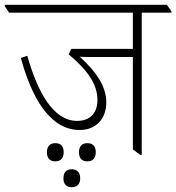

<svg xmlns="http://www.w3.org/2000/svg" viewBox="-47 -642 736 802"><path d="M286 -99C353 -99 397 -145 397 -214C397 -281 355 -343 286 -405C294 -405 305 -404 315 -404H508V-18L539 5H545V-589H669V-595L650 -622H-27V-616L-9 -589H508V-438H251L240 -415C319 -348 360 -291 360 -224C360 -170 329 -137 275 -137C175 -137 110 -258 67 -409L40 -400C84 -239 159 -99 286 -99ZM184 32C207 32 219 18 219 -6C219 -31 207 -44 184 -44C162 -44 149 -31 149 -6C149 19 162 32 184 32ZM318 32C341 32 353 18 353 -6C353 -31 341 -44 318 -44C295 -44 283 -31 283 -6C283 19 295 32 318 32ZM253 140C275 140 288 127 288 103C288 78 275 65 253 65C230 65 218 78 218 103C218 127 230 140 253 140Z"/></svg>

Font: Noto Serif Devanagari ExtraLight
Style: Regular
Weight: 200
Designer: Universal Thirst, Indian Type Foundry and the Monotype Design Team
Foundry: Monotype Imaging Inc.
Version: Version 2.004